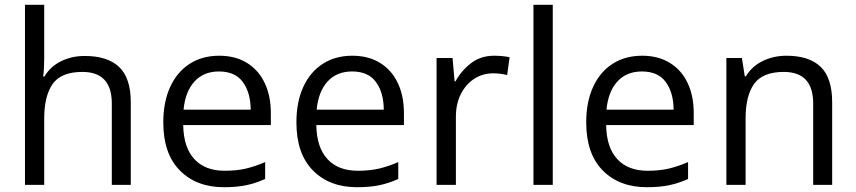

<svg xmlns="http://www.w3.org/2000/svg" viewBox="-20 -780 3612 810"><path d="M166.5 -759.8V-532.7Q166.5 -490.2 162.1 -457H167.5Q191.9 -499 237.1 -521.5Q282.2 -543.9 337.4 -543.9Q433.6 -543.9 482.7 -497.3Q531.7 -450.7 531.7 -348.6V0H451.7V-343.3Q451.7 -476.6 327.6 -476.6Q237.8 -476.6 202.1 -425.8Q166.5 -375 166.5 -279.8V0H85.4V-759.8Z M904.8 -544.9Q973.1 -544.9 1022 -514.6Q1070.8 -484.4 1096.7 -429.9Q1122.6 -375.5 1122.6 -302.7V-252.4H752.9Q754.4 -158.2 799.8 -108.9Q845.2 -59.6 927.7 -59.6Q978.5 -59.6 1017.6 -68.8Q1056.6 -78.1 1098.6 -96.2V-24.9Q1058.1 -6.8 1018.3 1.5Q978.5 9.8 924.3 9.8Q808.6 9.8 738.8 -60.8Q668.9 -131.3 668.9 -263.7Q668.9 -350.1 698 -413.3Q727.1 -476.6 780 -510.7Q833 -544.9 904.8 -544.9ZM903.8 -478.5Q838.9 -478.5 800.3 -436Q761.7 -393.6 754.4 -317.4H1037.6Q1037.1 -389.2 1004.6 -433.8Q972.2 -478.5 903.8 -478.5Z M1466.3 -544.9Q1534.7 -544.9 1583.5 -514.6Q1632.3 -484.4 1658.2 -429.9Q1684.1 -375.5 1684.1 -302.7V-252.4H1314.5Q1315.9 -158.2 1361.3 -108.9Q1406.7 -59.6 1489.3 -59.6Q1540 -59.6 1579.1 -68.8Q1618.2 -78.1 1660.2 -96.2V-24.9Q1619.6 -6.8 1579.8 1.5Q1540 9.8 1485.8 9.8Q1370.1 9.8 1300.3 -60.8Q1230.5 -131.3 1230.5 -263.7Q1230.5 -350.1 1259.5 -413.3Q1288.6 -476.6 1341.6 -510.7Q1394.5 -544.9 1466.3 -544.9ZM1465.3 -478.5Q1400.4 -478.5 1361.8 -436Q1323.2 -393.6 1315.9 -317.4H1599.1Q1598.6 -389.2 1566.2 -433.8Q1533.7 -478.5 1465.3 -478.5Z M2064.9 -544.9Q2099.6 -544.9 2129.9 -538.6L2119.6 -463.4Q2090.3 -470.7 2060.1 -470.7Q2017.1 -470.7 1981.4 -448Q1945.8 -425.3 1924.6 -384Q1903.3 -342.8 1903.3 -287.1V0H1821.8V-535.2H1889.2L1897.9 -436.5H1901.4Q1925.8 -481.4 1966.8 -513.2Q2007.8 -544.9 2064.9 -544.9Z M2312 0H2230.5V-759.8H2312Z M2689 -544.9Q2757.3 -544.9 2806.2 -514.6Q2855 -484.4 2880.9 -429.9Q2906.7 -375.5 2906.7 -302.7V-252.4H2537.1Q2538.6 -158.2 2584 -108.9Q2629.4 -59.6 2711.9 -59.6Q2762.7 -59.6 2801.8 -68.8Q2840.8 -78.1 2882.8 -96.2V-24.9Q2842.3 -6.8 2802.5 1.5Q2762.7 9.8 2708.5 9.8Q2592.8 9.8 2522.9 -60.8Q2453.1 -131.3 2453.1 -263.7Q2453.1 -350.1 2482.2 -413.3Q2511.2 -476.6 2564.2 -510.7Q2617.2 -544.9 2689 -544.9ZM2688 -478.5Q2623 -478.5 2584.5 -436Q2545.9 -393.6 2538.6 -317.4H2821.8Q2821.3 -389.2 2788.8 -433.8Q2756.3 -478.5 2688 -478.5Z M3297.9 -544.9Q3393.1 -544.9 3441.9 -498.3Q3490.7 -451.7 3490.7 -348.6V0H3410.6V-343.3Q3410.6 -476.6 3286.6 -476.6Q3197.8 -476.6 3161.6 -426.3Q3125.5 -376 3125.5 -280.3V0H3044.4V-535.2H3109.9L3122.1 -458H3126.5Q3152.3 -500.5 3198 -522.7Q3243.7 -544.9 3297.9 -544.9Z"/></svg>

Font: Open Sans
Style: Regular
Weight: 400
Designer: Monotype Design Team
Foundry: Monotype Imaging Inc.
Version: Version 3.000; ttfautohint (v1.8.4)